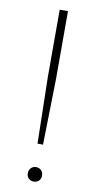

<svg xmlns="http://www.w3.org/2000/svg" viewBox="-86 -779 418 823"><g transform="rotate(10 123.0 -367.5)"><path d="M111 -158 105 -445V-740H141V-445L135 -158ZM92 -26Q92 -40 100.8 -49Q109.5 -58 123 -58Q136.5 -58 145.2 -49Q154 -40 154 -26Q154 -12 145.2 -3.5Q136.5 5 123 5Q109.5 5 100.8 -3.5Q92 -12 92 -26Z"/></g></svg>

Font: Encode Sans Expanded Thin
Style: Regular
Weight: 250
Width: 7
Designer: Multiple Designers
Foundry: Impallari Type
Version: Version 2.000